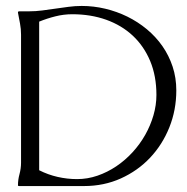

<svg xmlns="http://www.w3.org/2000/svg" viewBox="-20 -626 628 646"><path d="M43.9 0Q42.5 0 40.5 -1V-3.9Q40.5 -21.5 45.7 -40.5Q50.8 -59.6 50.8 -78.6V-509.3Q50.8 -528.8 47.4 -546.6Q43.9 -564.5 40.5 -583V-586.4L43.9 -587.9H77.6Q100.1 -587.9 122.1 -590.8Q144 -593.8 166.3 -596.9Q188.5 -600.1 210.4 -603Q232.4 -606 254.9 -606Q294.9 -606 334 -596.7Q373 -587.4 408.4 -570.1Q443.8 -552.7 474.1 -527.6Q504.4 -502.4 526.4 -470.9Q548.3 -439.5 560.8 -401.9Q573.2 -364.3 573.2 -321.8Q573.2 -255.9 549.8 -197.5Q526.4 -139.2 484.9 -95.2Q443.4 -51.3 386.5 -25.6Q329.6 0 262.7 0ZM111.8 -53.2Q141.6 -38.1 173.8 -30.8Q206.1 -23.4 239.3 -23.4Q274.4 -23.4 307.9 -34.9Q341.3 -46.4 371.1 -66.4Q400.9 -86.4 425.8 -113.5Q450.7 -140.6 468.5 -172.1Q486.3 -203.6 496.3 -238Q506.3 -272.5 506.3 -306.6Q506.3 -370.1 485.4 -420.4Q464.4 -470.7 426.8 -505.9Q389.2 -541 337.2 -559.6Q285.2 -578.1 223.1 -578.1Q194.3 -578.1 166.3 -571Q138.2 -564 111.8 -553.2Z"/></svg>

Font: CAT Linz
Style: Regular
Weight: 400
Designer: Peter Wiegel
Foundry: Peter Wiegel
Version: Version 1.08